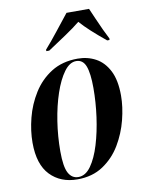

<svg xmlns="http://www.w3.org/2000/svg" viewBox="-87 -827 678 898"><g transform="rotate(-10 252.5 -378.0)"><path d="M208 10Q128 10 79 -41Q30 -92 30 -195Q30 -251 45.5 -312Q61 -373 94.5 -426.5Q128 -480 180.5 -513Q233 -546 306 -546Q353 -546 391.5 -525Q430 -504 453 -459Q476 -414 476 -341Q476 -287 460.5 -226Q445 -165 413 -111.5Q381 -58 330 -24Q279 10 208 10ZM214 0Q248 0 274 -36.5Q300 -73 318 -132.5Q336 -192 345.5 -261.5Q355 -331 355 -398Q355 -468 342 -502Q329 -536 297 -536Q266 -536 239.5 -500Q213 -464 193 -405Q173 -346 162 -275Q151 -204 151 -133Q151 -60 167 -30Q183 0 214 0ZM168 -613Q198 -647 231 -689Q264 -731 292 -766H399Q408 -746 420.5 -716.5Q433 -687 446.5 -658.5Q460 -630 469 -613L468 -606H457Q418 -638 388.5 -665Q359 -692 339 -715Q311 -692 267 -662.5Q223 -633 182 -606H168Z"/></g></svg>

Font: Noto Serif Display ExtraCondensed
Style: Bold Italic
Weight: 700
Width: 2
Italic angle: -12°
Designer: Monotype Design Team
Foundry: Monotype Imaging Inc.
Version: Version 2.009